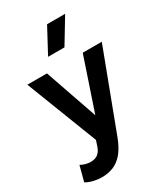

<svg xmlns="http://www.w3.org/2000/svg" viewBox="-237 -860 1022 1183"><g transform="rotate(-30 274.0 -269.0)"><path d="M127.5 224Q98 224 69.5 217.5Q41 211 14.5 196.5L43 88Q58.5 97.5 77.5 102.5Q96.5 107.5 112 107.5Q144 107.5 164 92.8Q184 78 194.5 46L208 6L12 -500H151.5L280.5 -127.5L406 -500H541.5L328.5 64.5Q304.5 125.5 274 160.2Q243.5 195 206.8 209.5Q170 224 127.5 224ZM208.5 -585 303.5 -762H432L325 -585Z"/></g></svg>

Font: Geologica Cursive Medium
Style: Regular
Weight: 500
Designer: Sindre Bremnes, Frode Helland
Foundry: Monokrom Skriftforlag AS
Version: Version 1.010;gftools[0.9.28]